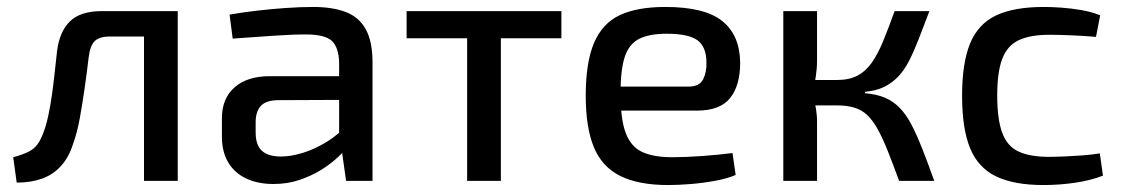

<svg xmlns="http://www.w3.org/2000/svg" viewBox="-20 -520 3228 552"><path d="M478 -488V-415H296Q266 -415 252.5 -402Q239 -389 235 -356Q230 -313 223.5 -267.5Q217 -222 209.5 -180.5Q202 -139 190 -106Q178 -68 155.5 -43Q133 -18 101 -6.5Q69 5 28 5L18 -68Q44 -75 60.5 -83Q77 -91 86.5 -103.5Q96 -116 103 -134Q112 -156 118.5 -186Q125 -216 129.5 -248.5Q134 -281 137.5 -313.5Q141 -346 144 -373Q151 -429 181 -458.5Q211 -488 272 -488ZM491 -488V0H394V-488Z M880 -500Q936 -500 974 -485.5Q1012 -471 1031.5 -436Q1051 -401 1051 -340V0H975L960 -106L955 -118V-340Q954 -383 934.5 -402Q915 -421 859 -421Q820 -421 762.5 -417Q705 -413 649 -409L640 -478Q674 -484 716 -489Q758 -494 801 -497Q844 -500 880 -500ZM1007 -301 1006 -233 777 -232Q743 -231 729 -214.5Q715 -198 715 -169V-139Q715 -103 733 -86.5Q751 -70 788 -70Q816 -70 850.5 -80.5Q885 -91 920 -112.5Q955 -134 983 -167V-104Q974 -90 954 -70.5Q934 -51 905.5 -33Q877 -15 842 -3Q807 9 766 9Q722 9 688.5 -6.5Q655 -22 636.5 -52.5Q618 -83 618 -127V-180Q618 -237 654.5 -269Q691 -301 756 -301Z M1420 -488V0H1323V-488ZM1594 -488V-410H1149V-488Z M1893 -500Q2006 -500 2056.5 -459.5Q2107 -419 2108 -340Q2108 -274 2079 -238Q2050 -202 1984 -202H1701V-271H1959Q1991 -271 2001.5 -292Q2012 -313 2011 -340Q2011 -385 1985.5 -404Q1960 -423 1897 -423Q1846 -423 1817 -408Q1788 -393 1776 -356Q1764 -319 1764 -252Q1764 -177 1779 -137.5Q1794 -98 1826.5 -83Q1859 -68 1913 -68Q1952 -68 1999.5 -71.5Q2047 -75 2086 -80L2095 -17Q2072 -7 2037.5 -0.5Q2003 6 1967 9Q1931 12 1901 12Q1816 12 1763.5 -14Q1711 -40 1687.5 -96.5Q1664 -153 1664 -245Q1664 -341 1688 -397Q1712 -453 1762 -476.5Q1812 -500 1893 -500Z M2652 -488Q2635 -443 2621 -407Q2607 -371 2593 -344Q2579 -317 2561.5 -299Q2544 -281 2521.5 -270Q2499 -259 2467 -256V-252Q2501 -249 2524.5 -239Q2548 -229 2566.5 -210Q2585 -191 2600 -162.5Q2615 -134 2631 -93.5Q2647 -53 2666 0H2565Q2547 -49 2532.5 -85.5Q2518 -122 2504 -147.5Q2490 -173 2474 -188.5Q2458 -204 2436.5 -210.5Q2415 -217 2386 -217V-290Q2421 -290 2445 -302.5Q2469 -315 2486.5 -340Q2504 -365 2519 -401.5Q2534 -438 2552 -488ZM2329 -488V-347Q2329 -324 2325.5 -300.5Q2322 -277 2315 -256Q2321 -234 2325 -212Q2329 -190 2329 -171V0H2232V-488ZM2419 -290V-217H2301V-290Z M2981 -500Q3004 -500 3032 -498Q3060 -496 3089 -491Q3118 -486 3143 -476L3131 -414Q3096 -417 3059.5 -418.5Q3023 -420 2997 -420Q2942 -420 2909 -404.5Q2876 -389 2861.5 -351Q2847 -313 2847 -245Q2847 -177 2861.5 -138Q2876 -99 2909 -84Q2942 -69 2997 -69Q3012 -69 3036.5 -70Q3061 -71 3089 -73Q3117 -75 3142 -79L3151 -15Q3115 -1 3070 5.5Q3025 12 2980 12Q2895 12 2843.5 -13Q2792 -38 2769 -94Q2746 -150 2746 -245Q2746 -339 2769 -395Q2792 -451 2843.5 -475.5Q2895 -500 2981 -500Z"/></svg>

Font: Exo 2 Medium
Style: Regular
Weight: 500
Designer: Natanael Gama
Foundry: Natanael Gama
Version: Version 2.010